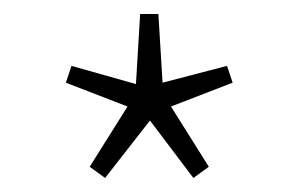

<svg xmlns="http://www.w3.org/2000/svg" viewBox="-20 -732 426 274"><path d="M130 -478 108 -494 162 -580 74 -614 82 -638 174 -612 180 -712H206L212 -614L304 -638L312 -614L224 -580L278 -494L256 -478L194 -560Z"/></svg>

Font: Source Sans 3 ExtraLight ExtraLight
Style: Regular
Weight: 250
Version: Version 3.052;hotconv 1.1.0;makeotfexe 2.6.0